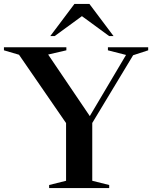

<svg xmlns="http://www.w3.org/2000/svg" viewBox="-33 -955 772 975"><path d="M63.5 -677 -13 -699.5V-715H304V-699.5L211.5 -678L423 -365.5L607 -676L515 -699.5V-715H719.5V-699.5L643 -674.5L435.5 -330.5V-37L521.5 -15.5V0H216.5V-15.5L302.5 -37V-330ZM521 -772 383 -873 245 -772H222.5L345 -935H421L543.5 -772Z"/></svg>

Font: Newsreader 72pt Medium
Style: Regular
Weight: 500
Designer: Hugues Gentile
Foundry: Production Type
Version: Version 1.003; ttfautohint (v1.8.3)